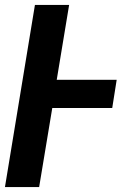

<svg xmlns="http://www.w3.org/2000/svg" viewBox="-20 -755 540 775"><path d="M0 0 121 -735H259L209 -433H451L433 -319H191L138 0Z"/></svg>

Font: Iosevka Heavy Oblique
Style: Regular
Weight: 900
Italic angle: -9°
Monospace: yes
Designer: Belleve Invis
Foundry: Belleve Invis
Version: Version 32.5.0; ttfautohint (v1.8.4)